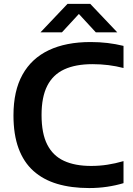

<svg xmlns="http://www.w3.org/2000/svg" viewBox="-20 -968 689 998"><path d="M443.5 9.5Q350.5 9.5 277.5 -12.2Q204.5 -34 153.8 -79.5Q103 -125 76.5 -196.8Q50 -268.5 50 -368.5Q50 -495.5 97 -580Q144 -664.5 233.5 -707Q323 -749.5 451 -749.5Q497 -749.5 539 -744.5Q581 -739.5 622 -729.5V-614.5Q583.5 -624.5 543.5 -629.5Q503.5 -634.5 460.5 -634.5Q372.5 -634.5 313.8 -607.2Q255 -580 225.5 -521.8Q196 -463.5 196 -370.5Q196 -274 225.8 -216Q255.5 -158 312.8 -131.8Q370 -105.5 453.5 -105.5Q497 -105.5 538 -111.8Q579 -118 622 -130.5V-16Q582.5 -4 537 2.8Q491.5 9.5 443.5 9.5ZM190.5 -800 331 -948H449L589.5 -800H478L377 -909.5H403L302 -800Z"/></svg>

Font: Encode Sans SC SemiExpanded SemiBold
Style: Regular
Weight: 600
Width: 6
Designer: Multiple Designers
Foundry: Impallari Type
Version: Version 3.002